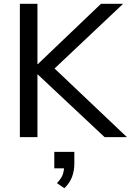

<svg xmlns="http://www.w3.org/2000/svg" viewBox="-20 -725 691 1015"><path d="M85 0V-705H178V-386H180L514 -705H631L243 -339L244 -386L651 0H533L180 -331H178V0ZM320 270 281 243Q304 219 311.5 198Q319 177 319 153L341 165H267V78H373V140Q373 178 360.5 211Q348 244 320 270Z"/></svg>

Font: Nunito Sans 12pt ExtraLight 12pt Medium
Style: Regular
Weight: 500
Version: Version 3.101;gftools[0.9.27]